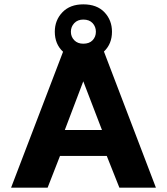

<svg xmlns="http://www.w3.org/2000/svg" viewBox="-20 -863 768 883"><path d="M31 0 270 -625Q232 -660 232 -717Q232 -770 267 -806.5Q302 -843 363 -843Q426 -843 460.5 -806.5Q495 -770 495 -717Q495 -661 458 -626L697 0H529L471 -146H256L199 0ZM363 -662Q391 -662 406 -678Q421 -694 421 -717Q421 -740 406 -756.5Q391 -773 363 -773Q337 -773 321.5 -756.5Q306 -740 306 -717Q306 -694 321.5 -678Q337 -662 363 -662ZM278 -265H449L363 -489Z"/></svg>

Font: Kanit SemiBold
Style: Regular
Weight: 600
Designer: Katatrad Team
Foundry: CadsonDemak
Version: Version 2.000; ttfautohint (v1.8.3)